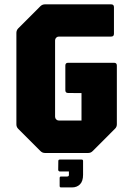

<svg xmlns="http://www.w3.org/2000/svg" viewBox="-20 -686 584 861"><path d="M181.5 0Q170 0 161.5 -8.5L61.5 -108.5Q53.5 -116.5 53.5 -128.5V-538.5Q53.5 -550 61.5 -558.5L161.5 -658.5Q170 -666.5 181.5 -666.5H478.5Q491 -666.5 491 -654V-534.5Q491 -522 478.5 -522H244Q237 -522 232 -517Q227 -512 227 -505V-162.5Q227 -155.5 232 -150.5Q237 -145.5 244 -145.5H345.5V-268.5L285.5 -269Q273 -269 273 -281.5V-392Q273 -404.5 285.5 -404.5H491.5Q504 -404.5 504 -392V-128.5Q504 -116.5 495.5 -108.5L395.5 -8.5Q387.5 0 375.5 0ZM254 154.5Q247.5 154.5 247.5 148V112Q247.5 105.5 254 105.5H281Q289 105.5 289 98.5V83H247.5Q241 81 241 75.5L241.5 36Q241.5 29.5 248.5 29.5H346Q352.5 29.5 352.5 36V98Q352.5 126.5 338.8 140.5Q325 154.5 302.5 154.5Z"/></svg>

Font: Jaro 24pt
Style: Regular
Weight: 400
Designer: Agyei Archer, Celine Hurka, Mirko Velimirović
Version: Version 1.000